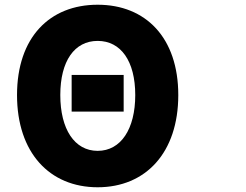

<svg xmlns="http://www.w3.org/2000/svg" viewBox="-20 -738 1040 812"><path d="M283 -421V-266H503V-421ZM52 -336C52 -92 190 54 393 54C596 54 734 -92 734 -336C734 -579 596 -718 393 -718C190 -718 52 -580 52 -336ZM235 -336C235 -480 295 -565 393 -565C491 -565 552 -480 552 -336C552 -192 491 -100 393 -100C295 -100 235 -192 235 -336Z"/></svg>

Font: コーポレート・ロゴ ver3 Bold
Style: Regular
Weight: 700
Designer: [KANA_main] LOGOTYPE.JP [Source Han Sans] Ryoko NISHIZUKA 西塚涼子 (kana, bopomofo & ideographs); Paul D. Hunt (Latin, Greek
Version: Version 12.001;FEAKit 1.0